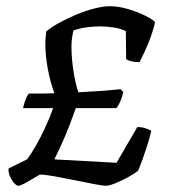

<svg xmlns="http://www.w3.org/2000/svg" viewBox="-20 -598 557 618"><path d="M39 0Q33 0 24.5 -10Q16 -20 11 -33Q6 -46 8 -56L67 -85Q78 -99 94 -126.5Q110 -154 125.5 -187.5Q141 -221 151 -250H54Q59 -271 64.5 -283Q70 -295 74 -297Q94 -297 115 -297Q136 -297 155 -298Q141 -336 133.5 -378.5Q126 -421 126 -455Q126 -467 127 -477.5Q128 -488 129 -497Q144 -510 169.5 -524Q195 -538 224.5 -550.5Q254 -563 283 -570.5Q312 -578 333 -578Q361 -578 391.5 -569Q422 -560 446.5 -548Q471 -536 479 -527Q475 -506 465.5 -480Q456 -454 445.5 -431.5Q435 -409 429 -398Q412 -398 401.5 -401Q391 -404 386 -408L385 -498Q365 -507 343.5 -510Q322 -513 303 -513Q284 -513 266 -511Q248 -509 234.5 -505.5Q221 -502 216 -500Q214 -491 212 -477Q210 -463 210 -447Q210 -413 216 -372.5Q222 -332 232 -301Q270 -303 300.5 -305Q331 -307 368 -311L377 -302Q373 -284 366.5 -270Q360 -256 355 -250H224Q204 -193 187 -154Q170 -115 155 -85L355 -74L422 -189Q437 -189 449 -185Q461 -181 467 -177Q462 -155 454.5 -131.5Q447 -108 439.5 -87Q432 -66 425 -49Q413 -39 392 -27.5Q371 -16 351 -8Q331 0 321 0Q311 0 283 -5.5Q255 -11 220.5 -18Q186 -25 155.5 -30.5Q125 -36 108 -36Q100 -31 85.5 -22.5Q71 -14 58 -7Q45 0 39 0Z"/></svg>

Font: Texturina 12pt
Style: Italic
Weight: 400
Italic angle: -11°
Designer: Guillermo Torres Carreño
Foundry: Omnibus-Type
Version: Version 1.002